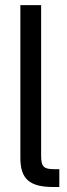

<svg xmlns="http://www.w3.org/2000/svg" viewBox="-20 -748 269 768"><path d="M193.4 0H217.3V-71.3H197.3C154.8 -71.3 144.5 -81.1 144.5 -125V-727.5H61.5V-116.2C61.5 -32.2 98.1 0 193.4 0Z"/></svg>

Font: Raveo Display Display
Style: Regular
Weight: 400
Designer: Jakub Foglar, Rasmus Andersson (Inter)
Foundry: Jakubfoglar.com
Version: Version 1.100;Glyphs 3.2.3 (3260)